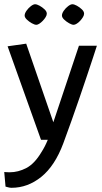

<svg xmlns="http://www.w3.org/2000/svg" viewBox="-23 -669 487 919"><path d="M3.5 224.2 -2.7 154.3Q3.4 154.8 10.1 155.2Q16.8 155.6 23.4 155.6Q64.5 155.6 103.5 135Q142.5 114.4 175.1 59.6Q183.7 46.4 191.3 31.6Q198.9 16.9 205.8 0H173.2L13.4 -447.4L102.4 -460L232.3 -83.8L354.8 -450H440.7Q434.5 -430 422.2 -393.1Q410 -356.3 393.8 -307.7Q377.5 -259 358.7 -204.1Q339.8 -149.1 319.7 -92.4Q299.6 -35.6 280 17Q239.8 124.8 174.8 177.4Q109.8 229.9 32 229.9Q24.3 229.9 16.3 227.6Q8.4 225.3 3.5 224.2ZM95 -594.7Q95 -605.1 104 -617.8Q112.9 -630.5 124.8 -639.6Q136.6 -648.7 145 -648.7Q153.3 -648.7 166.3 -641.7Q179.3 -634.6 190.2 -624.3Q201 -614.1 201 -603.7Q201 -595.9 195.4 -586.9Q189.9 -577.8 181.7 -569.3Q173.5 -560.9 165.3 -555.6Q157.1 -550.3 151 -550.3Q142.7 -550.3 129.3 -557.7Q115.9 -565.2 105.5 -575.3Q95 -585.4 95 -594.7ZM273.5 -594.7Q273.5 -605.1 282.4 -617.8Q291.2 -630.5 303.2 -639.6Q315.2 -648.7 323.5 -648.7Q331.9 -648.7 344.9 -641.7Q357.9 -634.6 368.7 -624.3Q379.5 -614.1 379.5 -603.7Q379.5 -595.9 374 -586.9Q368.4 -577.8 360.6 -569.3Q352.8 -560.9 344.2 -555.6Q335.6 -550.3 329.6 -550.3Q321.2 -550.3 307.9 -557.7Q294.5 -565.2 284 -575.3Q273.5 -585.4 273.5 -594.7Z"/></svg>

Font: Ancizar Sans Thin
Style: Regular
Weight: 100
Designer: Cesar Puertas, Viviana Monsalve, Julian Moncada, Julian Prieto, Jose Castro, Mariel Hernandez, Felipe Aragon, Sara Alarc
Version: Version 8.100